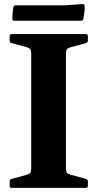

<svg xmlns="http://www.w3.org/2000/svg" viewBox="-20 -915 475 935"><path d="M37 0Q27 0 27 -10V-32Q27 -41 37 -44L107 -63Q124 -68 128 -74.5Q132 -81 132 -96V-653Q132 -668 128 -674.5Q124 -681 107 -686L37 -705Q27 -708 27 -717V-739Q27 -749 37 -749H398Q408 -749 408 -739V-718Q408 -708 399 -705L324 -685Q311 -681 306 -675Q301 -669 301 -651V-98Q301 -80 306 -74Q311 -68 324 -64L399 -44Q408 -41 408 -31V-10Q408 0 398 0ZM45 -880Q47 -889 57 -889H293L382 -895Q391 -896 392 -886Q393 -870 391 -854.5Q389 -839 386 -823Q384 -814 374 -814H50Q40 -814 40 -824Q40 -838 41.5 -852Q43 -866 45 -880Z"/></svg>

Font: Hahmlet
Style: Bold
Weight: 700
Designer: Minjoo Ham & Mark Frömberg
Foundry: hypertype
Version: Version 1.002; ttfautohint (v1.8.3)